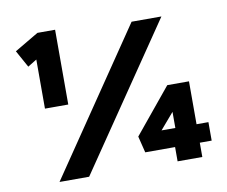

<svg xmlns="http://www.w3.org/2000/svg" viewBox="-79 -825 1096 925"><g transform="rotate(-10 469.0 -362.5)"><path d="M132.1 -360.1V-651.9L149.5 -611L88.1 -573.2L42.1 -656.5L159.7 -725.9H246.1V-360.1H189.6Q176.6 -360.1 162.7 -360.1Q148.8 -360.1 132.1 -360.1ZM139.8 0 615.8 -700H761.7L284.7 0ZM822.2 -159.3H896.3V-68.9H822.2ZM637.8 -125.3 621.8 -159.3H779L734.5 -124.4V-282.9L763.5 -271.9ZM838.2 0.9H717.3V-101.9L761.6 -68.9H571.3L551.4 -149.4L732 -369.2H838.2Z"/></g></svg>

Font: Lexend Exa
Style: Regular
Weight: 400
Designer: Bonnie Shaver-Troup, Thomas Jockin
Foundry: Lexend
Version: Version 1.007